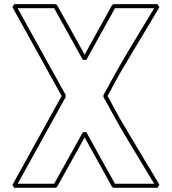

<svg xmlns="http://www.w3.org/2000/svg" viewBox="-20 -896 830 926"><path d="M47.9 -876H246.1Q248.5 -875 250.5 -874Q252.4 -873 254.9 -872.1Q288.6 -812 321.5 -752.4Q354.5 -692.9 388.2 -632.3Q421.4 -692.4 454.1 -751.7Q486.8 -811 520 -870.6Q522.5 -872.1 524.2 -873.3Q525.9 -874.5 527.8 -876H739.7Q742.2 -872.1 744.1 -868.2Q746.1 -864.3 748.5 -860.4Q705.1 -787.6 661.9 -716.1Q618.7 -644.5 575.7 -571.8Q555.2 -537.1 536.6 -502.7Q518.1 -468.3 499 -433.1Q518.1 -397.9 536.6 -363.5Q555.2 -329.1 575.7 -294.4Q618.7 -221.7 661.9 -150.1Q705.1 -78.6 748.5 -5.9Q746.1 -2 744.1 2Q742.2 5.9 739.7 9.8H527.8Q524.4 7.3 520 4.9Q486.8 -55.2 454.1 -114.5Q421.4 -173.8 388.2 -233.4Q354.5 -173.3 321.5 -113.8Q288.6 -54.2 254.9 5.9Q252.4 6.8 250.5 7.8Q248.5 8.8 246.1 9.8H47.9Q45.9 5.9 44.2 2.4Q42.5 -1 40 -4.4Q99.6 -112.3 158.7 -218.8Q217.8 -325.2 277.3 -433.1Q217.8 -540.5 158.7 -647.2Q99.6 -753.9 40 -861.3ZM64.9 -856.4Q122.6 -751.5 180.4 -647.7Q238.3 -543.9 296.4 -439V-427.2Q238.3 -322.3 180.7 -218.5Q123 -114.7 65.4 -9.8H241.2Q276.4 -72.3 310.5 -133.8Q344.7 -195.3 379.4 -257.8Q383.8 -258.3 387.9 -258.5Q392.1 -258.8 396 -259.3Q430.7 -196.8 465.1 -134.5Q499.5 -72.3 534.7 -9.8H723.6Q682.1 -78.6 640.9 -146.5Q599.6 -214.4 559.1 -283.7Q538.6 -319.8 519 -356Q499.5 -392.1 479 -428.2V-437.5Q499.5 -474.1 519 -510.3Q538.6 -546.4 559.1 -582Q599.6 -651.9 640.9 -719.7Q682.1 -787.6 723.6 -856.4H534.7Q499.5 -793.5 465.1 -731.2Q430.7 -668.9 396 -606.4Q392.1 -606.9 387.9 -607.2Q383.8 -607.4 379.4 -607.4Q344.7 -669.9 310.5 -731.9Q276.4 -793.9 241.2 -856.4Z"/></svg>

Font: Preussische VI 9 Linie
Style: Regular
Weight: 400
Designer: Peter Wiegel
Foundry: Peter Wiegel
Version: Version 1.000 2009 initial release